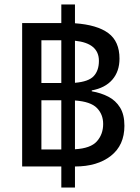

<svg xmlns="http://www.w3.org/2000/svg" viewBox="-20 -780 624 858"><path d="M79 -36V-677H254V-760H315V-676Q414 -669 464 -632Q514 -595 514 -518Q514 -461 482 -424Q450 -387 390 -376V-372Q431 -365 464 -348Q497 -331 516.5 -299.5Q536 -268 536 -218Q536 -131 475.5 -83.5Q415 -36 315 -36V58H254V-36ZM165 -409H254V-600H165ZM422 -508Q422 -587 315 -598V-410Q376 -415 399 -440Q422 -465 422 -508ZM165 -112H254V-332H165ZM441 -226Q441 -269 413 -297.5Q385 -326 315 -331V-113Q385 -117 413 -148.5Q441 -180 441 -226Z"/></svg>

Font: Noto Sans Thai Looped
Style: Regular
Weight: 400
Designer: Sasikarn Vongin, Ben Mitchell
Foundry: The Fontpad Ltd
Version: Version 1.001; ttfautohint (v1.8.4.7-5d5b)